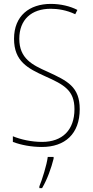

<svg xmlns="http://www.w3.org/2000/svg" viewBox="-20 -744 475 985"><path d="M389 -184C389 -299 326 -329 224 -376C145 -411 79 -444 79 -545C79 -644 142 -699 240 -699C275 -699 320 -693 366 -671L377 -693C341 -712 291 -724 241 -724C131 -724 52 -663 52 -545C52 -429 123 -393 211 -353C310 -309 362 -280 362 -184C362 -77 300 -16 196 -16C142 -16 87 -28 46 -45V-16C88 0 141 10 195 10C313 10 389 -57 389 -184ZM255 70V61H225C220 102 196 178 182 212V221H196C223 175 243 118 255 70Z"/></svg>

Font: Noto Sans Arabic UI Cn Th
Style: Regular
Weight: 100
Width: 3
Designer: Monotype Design Team, Nadine Chahine and Nizar Qandah
Foundry: Monotype Imaging Inc.
Version: Version 2.010